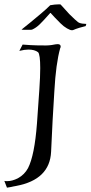

<svg xmlns="http://www.w3.org/2000/svg" viewBox="-56 -687 417 883"><path d="M-24 176 -36 145Q-33 146 -29.5 146Q-26 146 -22 146Q0 146 26 133Q57 116 73 86Q103 27 114 -119L125 -276Q127 -305 128 -330Q129 -355 129 -374Q129 -437 119 -447Q103 -459 75 -459Q57 -459 33 -453L48 -482Q59 -481 84.5 -479.5Q110 -478 150 -478H157Q162 -478 168.5 -478.5Q175 -479 182 -480Q192 -482 198.5 -483Q205 -484 209 -484Q223 -484 223 -473Q223 -468 221 -466Q201 -395 194 -268L186 -134L179 11Q173 139 19 168Q17 169 14 169Q11 169 8 170Q-3 173 -24 176ZM274 -548Q267 -548 252 -556.5Q237 -565 222 -580Q205 -597 196 -606.5Q187 -616 179 -625Q176 -630 173 -625Q143 -591 126.5 -575Q110 -559 92 -551Q90 -550 84.5 -550Q79 -550 72 -550Q63 -550 54 -550Q45 -550 43 -551Q57 -562 81.5 -582Q106 -602 132 -624Q158 -646 175 -663Q185 -665 196 -666Q207 -667 215 -667Q223 -667 223 -666L263 -622Q277 -608 288 -598Q299 -588 303 -585Q310 -580 322 -578.5Q334 -577 341 -577L338 -567Q328 -565 310 -559.5Q292 -554 281 -549Q279 -548 274 -548Z"/></svg>

Font: Luxurious Roman
Style: Regular
Weight: 400
Designer: Robert E. Leuschke
Foundry: Robert E. Leuschke
Version: Version 1.010; ttfautohint (v1.8.3)